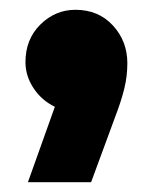

<svg xmlns="http://www.w3.org/2000/svg" viewBox="-20 -215 306 392"><path d="M37 157 92 3Q65 -10 48.5 -35Q32 -60 32 -88Q32 -135 62.5 -165Q93 -195 134 -195Q181 -195 210.5 -163Q240 -131 240 -86Q240 -59 233.5 -33Q227 -7 215 24L166 157Z"/></svg>

Font: MuseoModerno Thin Black
Style: Regular
Weight: 900
Version: Version 1.002